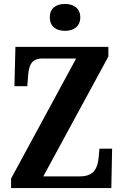

<svg xmlns="http://www.w3.org/2000/svg" viewBox="-20 -951 626 971"><path d="M309 -795C350 -795 386 -816 386 -863C386 -911 350 -931 309 -931C265 -931 232 -911 232 -863C232 -816 265 -795 309 -795ZM36 0H543L547 -199H483L479 -155C474 -106 459 -59 385 -59H199L528 -665V-714H58L53 -515H118L122 -567C126 -619 138 -655 194 -655H365L36 -48Z"/></svg>

Font: Noto Serif Sinhala Condensed
Style: Bold
Weight: 700
Width: 3
Designer: Jelle Bosma - Monotype Design Team
Foundry: Monotype Imaging Inc.
Version: Version 2.007